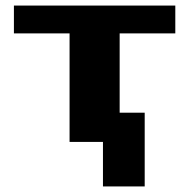

<svg xmlns="http://www.w3.org/2000/svg" viewBox="-20 -510 680 690"><path d="M30 -390V-490H610V-390H410V-105H500V160H350V0H230V-390Z"/></svg>

Font: Xolonium
Style: Bold
Weight: 700
Designer: Severin Meyer
Version: Version 4.2